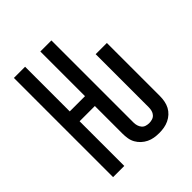

<svg xmlns="http://www.w3.org/2000/svg" viewBox="-203 -867 1006 1006"><g transform="rotate(-45 300.0 -363.5)"><path d="M398 8Q379 8 361 5Q343 2 326.5 -6Q310 -14 296.5 -26.5Q283 -39 274 -55Q265 -71 262 -89.5Q259 -108 259 -126V-331H146V0H63V-735H146V-404H259V-735H341V-126Q341 -114 344.5 -102.5Q348 -91 355.5 -82Q363 -73 374.5 -69.5Q386 -66 398 -66Q409 -66 420.5 -69.5Q432 -73 440 -82Q448 -91 451 -102.5Q454 -114 454 -126V-520H537V-126Q537 -108 533.5 -89.5Q530 -71 521.5 -55Q513 -39 499.5 -26.5Q486 -14 469 -6Q452 2 434 5Q416 8 398 8Z"/></g></svg>

Font: Nova Nerd Font
Style: Regular
Weight: 400
Designer: Belleve Invis
Foundry: Belleve Invis
Version: Version 24.1.4; ttfautohint (v1.8.4);Nerd Fonts 3.1.1